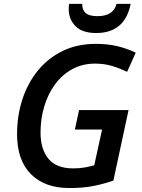

<svg xmlns="http://www.w3.org/2000/svg" viewBox="-20 -948 725 978"><path d="M333 9.8Q207.5 9.8 137.2 -61.3Q66.9 -132.3 66.9 -264.2Q66.9 -358.9 94.2 -442.4Q121.6 -525.9 173.6 -589.4Q225.6 -652.8 299.8 -688.7Q374 -724.6 468.3 -724.6Q527.8 -724.6 576.4 -713.1Q625 -701.7 671.4 -679.7L627.4 -582Q590.3 -600.1 550.5 -612.1Q510.7 -624 464.4 -624Q399.9 -624 348.4 -595.9Q296.9 -567.9 260.7 -518.8Q224.6 -469.7 205.6 -406.5Q186.5 -343.3 186.5 -272.5Q186.5 -188.5 226.6 -139.4Q266.6 -90.3 353 -90.3Q385.3 -90.3 411.4 -95Q437.5 -99.6 460 -106L500 -288.1H361.3L382.8 -387.2H634.8L557.6 -28.3Q510.7 -11.7 457.8 -1Q404.8 9.8 333 9.8ZM469.7 -779.8Q399.4 -779.8 364.7 -814.7Q330.1 -849.6 330.1 -901.4Q330.1 -917 332 -928.2H398.9Q398.4 -897.5 416.3 -881.6Q434.1 -865.7 476.1 -865.7Q557.6 -865.7 573.7 -928.2H645.5Q616.2 -779.8 469.7 -779.8Z"/></svg>

Font: Open Sans SemiBold
Style: Italic
Weight: 600
Italic angle: -12°
Designer: Monotype Design Team
Foundry: Monotype Imaging Inc.
Version: Version 3.003; ttfautohint (v1.8.4)